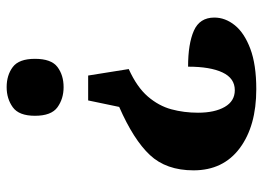

<svg xmlns="http://www.w3.org/2000/svg" viewBox="-124 -640 772 563"><g transform="rotate(90 261.5 -358.0)"><path d="M182 -350Q235 -374 262.5 -406Q290 -438 300 -475Q310 -512 310 -553Q310 -602 293 -631.5Q276 -661 244 -661Q209 -661 192 -625Q175 -589 175 -524Q108 -524 69.5 -541Q31 -558 31 -601Q31 -633 53.5 -661Q76 -689 122.5 -706.5Q169 -724 241 -724Q349 -724 414 -675.5Q479 -627 479 -540Q479 -460 434 -412Q389 -364 293 -322L274 -231H201ZM235 8Q200 8 176 -10Q152 -28 152 -75Q152 -123 176 -141Q200 -159 235 -159Q269 -159 294 -141Q319 -123 319 -75Q319 -28 294 -10Q269 8 235 8Z"/></g></svg>

Font: Noto Serif Thai SemiCondensed ExtraBold
Style: Regular
Weight: 800
Width: 4
Designer: Monotype Design Team
Foundry: Monotype Imaging Inc.
Version: Version 2.002; ttfautohint (v1.8.4.7-5d5b)